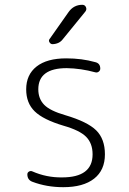

<svg xmlns="http://www.w3.org/2000/svg" viewBox="-20 -775 540 805"><path d="M246.1 -248Q161.1 -273.4 125.5 -308.1Q89.8 -342.8 89.8 -400.4Q89.8 -461.9 133.3 -496.1Q176.8 -530.3 257.8 -530.3Q323.2 -530.3 378.9 -514.6Q400.4 -509.8 400.4 -487.3Q400.4 -479.5 394 -474.6Q387.7 -469.7 379.9 -471.7Q319.3 -488.3 259.8 -489.3Q140.6 -489.3 140.6 -400.4Q140.6 -361.3 165 -335.9Q189.5 -310.5 253.9 -292Q346.7 -264.6 383.3 -228.5Q419.9 -192.4 419.9 -127.9Q419.9 -61.5 374.5 -25.9Q329.1 9.8 245.1 9.8Q175.8 9.8 116.2 -12.7Q94.7 -20.5 94.7 -43.9Q94.7 -51.8 101.6 -55.7Q108.4 -59.6 115.2 -56.6Q174.8 -30.3 240.2 -31.2Q368.2 -31.2 368.2 -127.9Q368.2 -173.8 341.3 -201.2Q314.5 -228.5 246.1 -248ZM267.6 -724.6Q289.1 -754.9 325.2 -754.9Q335.9 -754.9 340.3 -745.1Q344.7 -735.4 337.9 -726.6L243.2 -610.4Q228.5 -590.8 200.2 -589.8Q192.4 -589.8 187.5 -597.7Q182.6 -605.5 188.5 -612.3Z"/></svg>

Font: Rounded Mgen+ 1mn light
Style: Regular
Weight: 200
Designer: [Source Han Sans]
Ryoko NISHIZUKA  (kana & ideographs); Paul D. Hunt (Latin, Greek & Cyrillic); Wenlong ZHANG  (bopomofo
Version: Version 1.059.20150602